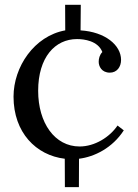

<svg xmlns="http://www.w3.org/2000/svg" viewBox="-20 -642 571 796"><path d="M404.3 -426.3C392.6 -414.1 389.2 -398.9 389.2 -385.7C389.2 -367.7 400.9 -340.8 435.5 -340.8C464.8 -340.8 481.9 -364.7 481.9 -393.6C481.9 -455.1 415.5 -509.8 314 -516.1L314.9 -622.1H250L250.5 -516.1C121.6 -492.7 36.1 -364.7 36.1 -241.2C36.1 -92.8 129.4 2 248.5 16.1L249 133.8H307.1L307.6 16.1C371.6 8.3 446.3 -28.8 493.2 -101.6L467.3 -121.6C434.6 -73.2 372.6 -34.7 310.1 -34.7C207 -34.7 138.2 -132.3 138.2 -265.6C138.2 -404.3 208 -480 299.3 -480C328.1 -480 386.2 -473.1 404.3 -426.3Z"/></svg>

Font: Parastoo
Style: Regular
Weight: 400
Foundry: Saber Rastikerdar (saber.rastikerdar@gmail.com)
Version: Version 2.0.1